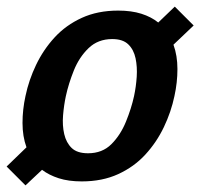

<svg xmlns="http://www.w3.org/2000/svg" viewBox="-35 -540 605 580"><path d="M212 8Q172 8 142.5 -1.5Q113 -11 92 -27L42 20L-15 -37L45 -95Q33 -128 33 -168.5Q33 -209 42 -250Q52 -298 74 -344Q96 -390 130 -427Q164 -464 212 -486Q260 -508 322 -508Q362 -508 392 -498.5Q422 -489 443 -472L493 -520L550 -463L489 -405Q501 -372 501 -331.5Q501 -291 492 -250Q482 -202 460 -156Q438 -110 404 -73Q370 -36 322 -14Q274 8 212 8ZM231 -77Q274 -77 301.5 -104.5Q329 -132 345.5 -172.5Q362 -213 370 -250Q376 -278 378 -308Q380 -338 374.5 -364Q369 -390 352.5 -406Q336 -422 304 -422Q261 -422 232.5 -394.5Q204 -367 188 -327Q172 -287 164 -250Q158 -222 155.5 -191.5Q153 -161 159 -135Q165 -109 181.5 -93Q198 -77 231 -77Z"/></svg>

Font: Epunda Sans SemiBold
Style: Italic
Weight: 600
Italic angle: -12.0243°
Designer: Simon Atzbach
Foundry: typofactur
Version: Version 2.204; ttfautohint (v1.8.4.7-5d5b)